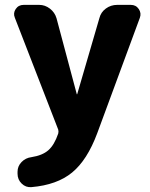

<svg xmlns="http://www.w3.org/2000/svg" viewBox="-20 -540 615 788"><path d="M219 -8 41 -467Q33 -486 44.5 -503Q56 -520 77 -520H141Q165 -520 185 -504.5Q205 -489 212 -465L295 -154Q295 -153 296 -153Q297 -153 297 -154L388 -466Q394 -490 414.5 -505Q435 -520 461 -520H517Q538 -520 549.5 -503Q561 -486 554 -467L379 7Q338 117 276 168Q214 219 109 228Q86 230 69 213.5Q52 197 52 173V165Q52 142 68.5 125Q85 108 109 105Q154 98 178.5 76.5Q203 55 219 8Q220 4 220 0Q220 -4 219 -8Z"/></svg>

Font: Rounded Mplus 1c ExtraBold
Style: Regular
Weight: 800
Version: Version 1.059.20150529